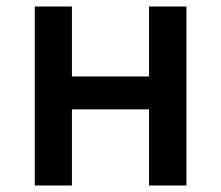

<svg xmlns="http://www.w3.org/2000/svg" viewBox="-20 -570 679 590"><path d="M87 -550H201V-335H438V-550H553V0H438V-234H201V0H87Z"/></svg>

Font: Kinto Sans Med
Style: Regular
Weight: 500
Designer: Authors: Ryoko NISHIZUKA  (kana & ideographs); Paul D. Hunt (Latin, Greek & Cyrillic); Wenlong ZHANG  (bopomofo); Sandol
Foundry: Adobe Systems Incorporated, ookami Inc.
Version: Version 0.001